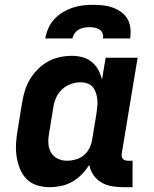

<svg xmlns="http://www.w3.org/2000/svg" viewBox="-20 -770 640 798"><path d="M185 8Q158 8 132 -0.5Q106 -9 88.5 -28Q71 -47 61.5 -72Q52 -97 48.5 -123.5Q45 -150 47 -178Q49 -206 54 -234L72 -344Q76 -369 83.5 -393.5Q91 -418 104.5 -440.5Q118 -463 137.5 -482.5Q157 -502 180 -514.5Q203 -527 228.5 -532.5Q254 -538 279 -538Q302 -538 323.5 -532Q345 -526 361.5 -512.5Q378 -499 388.5 -479.5Q399 -460 404 -439L419 -530H552L486 -132Q485 -126 486 -120Q487 -114 490.5 -110Q494 -106 499.5 -104Q505 -102 511 -102H531V8H493Q469 8 445 4Q421 0 401 -12Q381 -24 368 -43Q355 -62 351 -85Q338 -64 320 -45.5Q302 -27 280 -14.5Q258 -2 233.5 3Q209 8 185 8ZM258 -102Q276 -102 294.5 -107Q313 -112 328 -124.5Q343 -137 351.5 -154Q360 -171 363 -189L381 -299Q383 -314 384.5 -328.5Q386 -343 384.5 -357Q383 -371 378.5 -384.5Q374 -398 365.5 -408Q357 -418 343.5 -423Q330 -428 315 -428Q295 -428 275 -421Q255 -414 239 -399.5Q223 -385 214 -365.5Q205 -346 202 -326L184 -216Q180 -195 181 -174.5Q182 -154 191.5 -137Q201 -120 219 -111Q237 -102 258 -102ZM168 -610Q172 -632 181 -652.5Q190 -673 205.5 -690Q221 -707 241 -719Q261 -731 282 -738Q303 -745 324.5 -747.5Q346 -750 368 -750Q389 -750 410 -747.5Q431 -745 450 -738Q469 -731 485 -719Q501 -707 510.5 -690Q520 -673 522 -652Q524 -631 521 -610H408Q410 -621 406.5 -631Q403 -641 394 -647Q385 -653 374 -655Q363 -657 352 -657Q341 -657 329.5 -655Q318 -653 307.5 -647Q297 -641 290 -631Q283 -621 281 -610Z"/></svg>

Font: Iosevka Curly XBdEx
Style: Italic
Weight: 800
Width: 7
Italic angle: -9°
Monospace: yes
Designer: Belleve Invis
Foundry: Belleve Invis
Version: Version 11.1.0; ttfautohint (v1.8.3)